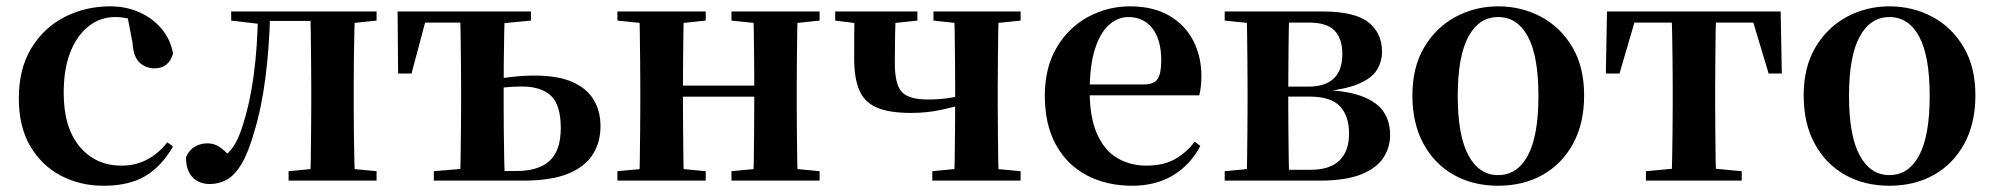

<svg xmlns="http://www.w3.org/2000/svg" viewBox="-20 -572 6315 608"><path d="M308.1 16.2Q233.1 16.2 172.2 -16Q111.3 -48.3 75.4 -109.8Q39.6 -171.4 39.6 -259.7Q39.6 -354.7 79.5 -419.9Q119.4 -485 185.1 -518.5Q250.9 -551.9 329 -551.9Q380.5 -551.9 422.8 -532.5Q465.2 -513.2 492.8 -479.5Q520.4 -445.8 528 -402.4Q514.4 -355.6 469.4 -355.6Q441.9 -355.6 422.1 -373.6Q402.4 -391.6 399.6 -436.8L381.8 -530.1L449.7 -486.3Q420.8 -503.2 396.1 -510.6Q371.4 -518 344.6 -518Q298.2 -518 261.2 -489.4Q224.1 -460.7 202.9 -407.1Q181.7 -353.5 181.7 -277.6Q181.7 -168.4 232 -108Q282.4 -47.5 365.2 -47.5Q409.5 -47.5 445.8 -66.7Q482.2 -85.9 509.9 -121.4L527.8 -108.4Q492.1 -45.4 440.3 -14.6Q388.5 16.2 308.1 16.2Z M644.8 10.7Q610.5 10.7 589.8 -10.6Q569 -31.9 569 -74Q578.6 -96.8 596.6 -107.4Q614.7 -118.1 637.2 -118.1Q657.9 -118.1 675.2 -106.6Q692.5 -95.1 711.3 -73V-60.3H686.4V-73.7Q706.4 -89.2 720 -109.6Q733.6 -129.9 745.2 -164.2Q770.5 -239.5 783.1 -331.7Q795.8 -423.8 797 -535.7H835.7Q832.9 -422.3 820.6 -326.4Q808.3 -230.5 785.1 -154.6Q766.9 -90 745.4 -53.8Q723.9 -17.5 699 -3.4Q674 10.7 644.8 10.7ZM712.1 -506.8V-535.7H815.9V-495.5H808.1ZM817.1 -505.7V-535.7H1006.2V-505.7ZM893.9 0V-29.9L1002.2 -40.2H1065.3L1172.5 -29.9V0ZM962.6 0Q963.6 -25.5 964.1 -67.4Q964.6 -109.4 965.1 -154.7Q965.6 -200 965.6 -234.8V-301.2Q965.6 -335.7 965.1 -381Q964.6 -426.4 964.1 -468.7Q963.6 -511 962.6 -535.7H1104.1Q1103.1 -511 1102.1 -468.7Q1101.1 -426.4 1100.6 -381Q1100.1 -335.7 1100.1 -301.2V-234.8Q1100.1 -200 1100.6 -154.7Q1101.1 -109.4 1102.1 -67.4Q1103.1 -25.5 1104.1 0ZM1032.8 -495.5V-535.7H1172.5V-506.8L1065.3 -495.5Z M1507.6 0V-30.5H1615.5Q1685.3 -30.5 1720.6 -62.9Q1755.8 -95.4 1755.8 -166.5Q1755.8 -238.7 1725.1 -268.4Q1694.3 -298.1 1631.9 -298.1Q1601.5 -298.1 1575.2 -294.9Q1548.8 -291.8 1522.8 -285.8V-316.8Q1560.6 -324 1598.9 -328.3Q1637.3 -332.7 1673.2 -332.7Q1745.4 -332.7 1791.3 -312.9Q1837.2 -293.2 1859.4 -257.1Q1881.6 -221 1881.6 -172.1Q1881.6 -122.3 1857.4 -83.4Q1833.2 -44.5 1779.6 -22.2Q1725.9 0 1635.4 0ZM1436.9 0Q1437.9 -25.5 1438.5 -67.4Q1439.1 -109.4 1439.6 -154.7Q1440.1 -200 1440.1 -234.8V-301.2Q1440.1 -335.7 1439.6 -381Q1439.1 -426.4 1438.5 -468.7Q1437.9 -511 1436.9 -535.7H1578.6Q1577.6 -511 1576.7 -468.7Q1575.9 -426.4 1575.4 -381Q1574.9 -335.7 1574.9 -301.2V-234.8Q1574.9 -200 1575.4 -154.7Q1575.9 -109.4 1576.7 -67.4Q1577.6 -25.5 1578.6 0ZM1240.7 -339.1 1239 -535.7H1509.1V-500.4H1270.5L1335.1 -534.2L1283.2 -339.1ZM1353.8 0V-29.9L1476.5 -40.2H1507.6V0ZM1509.1 -495.5V-535.7H1661.2V-506.8L1543.5 -495.5Z M2003.9 0Q2005.6 -25.5 2006.1 -67.5Q2006.6 -109.6 2007.1 -154.8Q2007.6 -200 2007.6 -234.8V-301.2Q2007.6 -335.7 2007.1 -381.1Q2006.6 -426.5 2006.1 -468.7Q2005.6 -511 2003.9 -535.7H2145.6Q2144.6 -510.7 2144.1 -467.8Q2143.6 -425 2143.1 -378Q2142.6 -331 2142.6 -291.8V-270.6Q2142.6 -217.9 2143.1 -165Q2143.6 -112.1 2144.1 -68.6Q2144.6 -25.1 2145.6 0ZM2364.6 0Q2366.6 -25.1 2367.1 -68.6Q2367.6 -112.1 2368.1 -165Q2368.6 -217.9 2368.6 -270.6V-291.8Q2368.6 -330.7 2368.1 -378Q2367.6 -425.4 2367.1 -468.1Q2366.6 -510.7 2364.6 -535.7H2506Q2505 -510.7 2504.5 -468.5Q2504 -426.3 2503.5 -381Q2503 -335.6 2503 -301.2V-234.8Q2503 -200 2503.5 -154.8Q2504 -109.6 2504.5 -67.5Q2505 -25.5 2506 0ZM1935.2 0V-29.9L2045 -40.2H2106.6L2214.8 -29.9V0ZM1935.2 -506.8V-535.7H2214.8V-506.8L2106.6 -495.5H2045ZM2296.2 0V-29.9L2404.9 -40.2H2467.5L2575.4 -29.9V0ZM2296.2 -506.8V-535.7H2575.4V-506.8L2467.5 -495.5H2404.9ZM2074.9 -265.9V-301H2435.1V-265.9Z M2864.6 -214.4Q2795.1 -214.4 2755.8 -231.7Q2716.6 -249 2700.8 -287.1Q2684.9 -325.2 2684.9 -385.6Q2684.9 -433.1 2685.1 -468Q2685.2 -502.8 2686.2 -535.7H2816.6Q2815.3 -499.4 2814.4 -460.7Q2813.6 -422.1 2813.6 -371.3Q2813.6 -305.7 2835.4 -281.3Q2857.2 -256.9 2919 -256.9Q2953.7 -256.9 2984.2 -261.5Q3014.7 -266 3053.6 -277.1V-247.6Q3007.6 -234.6 2962 -224.5Q2916.3 -214.4 2864.6 -214.4ZM3001.7 0Q3002.7 -25.5 3003.2 -67.4Q3003.7 -109.4 3004.2 -155.6Q3004.7 -201.8 3004.7 -238.1V-301.2Q3004.7 -335.7 3004.2 -381Q3003.7 -426.4 3003.2 -468.7Q3002.7 -511 3001.7 -535.7H3142.5Q3141.5 -511 3141 -468.7Q3140.5 -426.4 3140 -381Q3139.5 -335.7 3139.5 -301.2V-234.8Q3139.5 -200 3140 -154.7Q3140.5 -109.4 3141 -67.4Q3141.5 -25.5 3142.5 0ZM2624.8 -506.8V-535.7H2885.2V-506.8L2778.8 -495.5H2715.4ZM2932.3 0V-29.9L3039.8 -40.2H3102.1L3211.9 -29.9V0ZM2936 -506.8V-535.7H3211.9V-506.8L3103.4 -495.5H3041.1Z M3565.2 16.2Q3484.8 16.2 3422.2 -16.5Q3359.6 -49.1 3324.1 -113Q3288.6 -176.9 3288.6 -268.8Q3288.6 -358.8 3326.6 -422.2Q3364.5 -485.7 3426.2 -518.8Q3487.9 -551.9 3558.4 -551.9Q3632.1 -551.9 3682.5 -522.5Q3732.8 -493.1 3758.6 -443.2Q3784.4 -393.3 3784.4 -330.9Q3784.4 -296.1 3777.7 -270.2H3347.1V-304.6H3602.4Q3634.5 -304.6 3645.9 -322.2Q3657.3 -339.8 3657.3 -380.4Q3657.3 -446.3 3629.2 -482.2Q3601.1 -518 3553.1 -518Q3519.7 -518 3491.6 -492.9Q3463.6 -467.8 3447.1 -416Q3430.7 -364.1 3430.7 -282.7Q3430.7 -200.5 3453.9 -148.2Q3477 -95.8 3517.8 -71.7Q3558.5 -47.5 3610.4 -47.5Q3663.4 -47.5 3699.9 -67.7Q3736.3 -87.9 3763.2 -123.2L3781.1 -109.9Q3749.6 -49.8 3694.7 -16.8Q3639.7 16.2 3565.2 16.2Z M3858.2 0V-29.9L3968 -40.2L3994.9 -34.4H4130.4Q4191.3 -34.4 4221.6 -63.8Q4252 -93.3 4252 -148.7Q4252 -205.2 4223 -235.7Q4194 -266.1 4127.1 -266.1H3994.9V-297.7H4122.9Q4230.7 -297.7 4230.7 -401Q4230.7 -449.9 4206.1 -475.1Q4181.5 -500.4 4125.9 -500.4H3994.9L3968 -495.5L3858.2 -506.8V-535.7H4167.1Q4270 -535.7 4313.2 -501.5Q4356.4 -467.3 4356.4 -408.4Q4356.4 -377.9 4340.7 -351.4Q4325 -324.9 4282.3 -306.5Q4239.6 -288.2 4157.8 -281L4159.3 -288Q4242.9 -285.7 4291.7 -267.5Q4340.6 -249.2 4361.3 -218.1Q4382.1 -186.9 4382.1 -144.2Q4382.1 -106.6 4361.7 -73.9Q4341.2 -41.2 4292.3 -20.6Q4243.3 0 4157.3 0ZM3926.9 0Q3928.6 -25.5 3929.1 -67.4Q3929.6 -109.4 3930.1 -154.7Q3930.6 -200 3930.6 -234.8V-301.2Q3930.6 -335.7 3930.1 -381Q3929.6 -426.4 3929.1 -468.7Q3928.6 -511 3926.9 -535.7H4062.5Q4061.5 -511 4061 -468.2Q4060.5 -425.4 4060 -376.5Q4059.5 -327.7 4059.5 -284.5V-234.8Q4059.5 -200 4060 -154.7Q4060.5 -109.4 4061 -67.4Q4061.5 -25.5 4062.5 0Z M4724 16.2Q4644.7 16.2 4583.5 -18.3Q4522.3 -52.8 4487.5 -117Q4452.6 -181.2 4452.6 -269.8Q4452.6 -359.1 4489.8 -422Q4527 -484.9 4588.9 -518.4Q4650.8 -551.9 4724 -551.9Q4798.1 -551.9 4860.1 -518.8Q4922 -485.6 4959.2 -422.7Q4996.4 -359.8 4996.4 -269.8Q4996.4 -180.5 4961 -116.3Q4925.6 -52 4864.4 -17.9Q4803.2 16.2 4724 16.2ZM4724 -17.5Q4785 -17.5 4818.4 -80.1Q4851.7 -142.6 4851.7 -268.1Q4851.7 -394.2 4818.4 -456.1Q4785 -518 4724 -518Q4663.7 -518 4630 -456.1Q4596.2 -394.2 4596.2 -268.1Q4596.2 -142.6 4630 -80.1Q4663.7 -17.5 4724 -17.5Z M5065.2 -339.1 5068.8 -535.7H5618.8L5622.4 -339.1H5580.7L5522.1 -534.2L5588 -500.4H5099.6L5165.5 -534.2L5108.4 -339.1ZM5192.1 0V-29.9L5303.7 -40.2H5384.6L5495.5 -29.9V0ZM5273.2 0Q5274.2 -25.5 5275.1 -67.4Q5275.9 -109.4 5276.4 -154.7Q5276.9 -200 5276.9 -234.8V-301.2Q5276.9 -335.7 5276.4 -381Q5275.9 -426.4 5275.1 -468.7Q5274.2 -511 5273.2 -535.7H5414.4Q5413.4 -511 5412.9 -468.7Q5412.4 -426.4 5411.9 -381Q5411.4 -335.7 5411.4 -301.2V-234.8Q5411.4 -200 5411.9 -154.7Q5412.4 -109.4 5412.9 -67.4Q5413.4 -25.5 5414.4 0Z M5963 16.2Q5883.7 16.2 5822.5 -18.3Q5761.3 -52.8 5726.5 -117Q5691.6 -181.2 5691.6 -269.8Q5691.6 -359.1 5728.8 -422Q5766 -484.9 5827.9 -518.4Q5889.8 -551.9 5963 -551.9Q6037.1 -551.9 6099.1 -518.8Q6161 -485.6 6198.2 -422.7Q6235.4 -359.8 6235.4 -269.8Q6235.4 -180.5 6200 -116.3Q6164.6 -52 6103.4 -17.9Q6042.2 16.2 5963 16.2ZM5963 -17.5Q6024 -17.5 6057.4 -80.1Q6090.7 -142.6 6090.7 -268.1Q6090.7 -394.2 6057.4 -456.1Q6024 -518 5963 -518Q5902.7 -518 5869 -456.1Q5835.2 -394.2 5835.2 -268.1Q5835.2 -142.6 5869 -80.1Q5902.7 -17.5 5963 -17.5Z"/></svg>

Font: Noto Serif KR
Style: Regular
Weight: 200
Designer: Ryoko NISHIZUKA 西塚涼子 (kana & ideographs); Frank Grießhammer (Latin, Greek & Cyrillic); Wenlong ZHANG 张文龙 (bopomofo); San
Foundry: Adobe
Version: Version 2.001;hotconv 1.1.0;makeotfexe 2.6.0